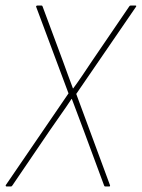

<svg xmlns="http://www.w3.org/2000/svg" viewBox="-40 -675 513 695"><path d="M-16 0Q-18 0 -19 -1.5Q-20 -3 -19 -5L208 -337L91 -650Q90 -653 92 -654Q94 -655 95 -655H110Q113 -655 114 -652L188 -453Q197 -428 206 -403.5Q215 -379 224 -355H225Q242 -378 258.5 -402.5Q275 -427 291 -451L428 -652Q430 -655 433 -655H450Q452 -655 453 -654Q454 -653 452 -650L236 -335L358 -5Q359 -2 358 -1Q357 0 355 0H341Q338 0 337 -3L264 -200Q253 -230 242 -258.5Q231 -287 220 -317H219Q200 -288 179 -258.5Q158 -229 139 -201L5 -4Q4 -2 2.5 -1Q1 0 -1 0Z"/></svg>

Font: Sofia Sans Condensed Thin
Style: Italic
Weight: 250
Italic angle: -9°
Version: Version 4.100